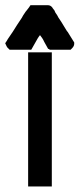

<svg xmlns="http://www.w3.org/2000/svg" viewBox="-42 -708 299 720"><path d="M64.5 -521.5H62.5H60.5H49.8H38.1H29.3H22.5H11.7H2H-5.9L-11.7 -527.3Q-15.6 -530.3 -17.6 -535.2L-22.5 -545.9Q-15.6 -555.7 -12.7 -561.5Q-2.9 -576.2 5.9 -588.9L22.5 -615.2L34.2 -632.8Q40 -640.6 44.9 -650.4Q49.8 -657.2 54.7 -665L55.7 -666L66.4 -679.7L72.3 -688.5H81.1H83H85H95.7H107.4H115.2H123H130.9H137.7Q147.5 -688.5 154.3 -679.7L155.3 -677.7L162.1 -668.9L166 -660.2Q172.9 -651.4 176.8 -642.6L188.5 -625L199.2 -607.4L210 -589.8H210.9Q216.8 -581.1 221.7 -572.3Q227.5 -563.5 236.3 -548.8V-543.9Q236.3 -535.2 228.5 -527.3L222.7 -521.5H214.8H206.1H194.3H182.6H175.8H167H160.2H152.3H144.5L141.6 -524.4H138.7Q128.9 -542 124 -550.8Q120.1 -559.6 115.7 -565.9Q111.3 -572.3 107.4 -577.1V-575.2Q104.5 -572.3 99.6 -564.5Q97.7 -560.5 75.2 -521.5ZM63.5 -8.8V-511.7H82H85H87.9H96.7H106.4H112.3H119.1H127H134.8H152.3V-8.8H134.8H131.8H128.9H119.1H110.4H103.5H97.7H89.8H82Z"/></svg>

Font: LeFont
Style: Default
Weight: 400
Designer: Leryon MEDIA
Version: Version 1.0